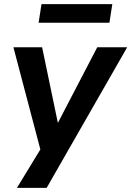

<svg xmlns="http://www.w3.org/2000/svg" viewBox="-20 -730 636 930"><path d="M62 180 190 -30 185 30 45 -501H184L260 -136H261L451 -501H596L206 180ZM167 -620 181 -710H524L510 -620Z"/></svg>

Font: Nunito Sans 7pt
Style: Bold Italic
Weight: 700
Italic angle: -9°
Version: Version 3.101;gftools[0.9.27]